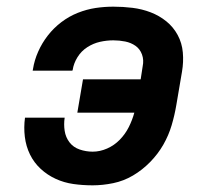

<svg xmlns="http://www.w3.org/2000/svg" viewBox="-20 -548 640 576"><path d="M258 8Q228 8 200 4Q172 0 147 -11.5Q122 -23 102 -41.5Q82 -60 70 -84.5Q58 -109 54.5 -137.5Q51 -166 55 -195H174Q171 -175 174 -155.5Q177 -136 188.5 -121Q200 -106 219 -99.5Q238 -93 258 -93Q280 -93 301.5 -102.5Q323 -112 339.5 -129Q356 -146 366.5 -167Q377 -188 383 -210H212L229 -310H402L408 -349Q412 -368 406 -384.5Q400 -401 386.5 -410.5Q373 -420 355.5 -423.5Q338 -427 320 -427Q300 -427 280 -422.5Q260 -418 242 -406.5Q224 -395 212.5 -376.5Q201 -358 198 -338L197 -336H78L79 -341Q83 -367 94.5 -393Q106 -419 123.5 -441.5Q141 -464 164 -481.5Q187 -499 213.5 -509.5Q240 -520 266.5 -524Q293 -528 320 -528Q349 -528 377.5 -524.5Q406 -521 432 -511Q458 -501 479 -484Q500 -467 513 -443Q526 -419 528.5 -390.5Q531 -362 526 -333L509 -233Q504 -203 495 -172.5Q486 -142 470 -114Q454 -86 430.5 -62Q407 -38 379 -21.5Q351 -5 319.5 1.5Q288 8 258 8Z"/></svg>

Font: Iosevka Aile
Style: Bold Italic
Weight: 700
Italic angle: -9°
Designer: Belleve Invis
Foundry: Belleve Invis
Version: Version 28.0.1; ttfautohint (v1.8.4)